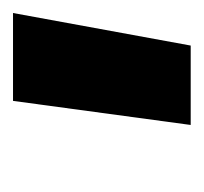

<svg xmlns="http://www.w3.org/2000/svg" viewBox="-29 -711 313 295"><g transform="rotate(-90 127.5 -563.5)"><path d="M83 -427 120 -700H255L205 -427Z"/></g></svg>

Font: Georama Extra Expanded SemiBold
Style: Italic
Weight: 600
Width: 8
Italic angle: -9°
Designer: Jean-Baptiste Levee
Foundry: Production Type
Version: Version 1.000